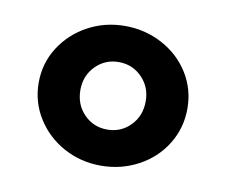

<svg xmlns="http://www.w3.org/2000/svg" viewBox="-48 -798 517 440"><g transform="rotate(10 210.5 -578.5)"><path d="M38 -579Q38 -624 61.5 -661Q85 -698 124.5 -719.5Q164 -741 211 -741Q258 -741 298 -719.5Q338 -698 361 -661Q384 -624 384 -579Q384 -534 361 -496.5Q338 -459 298 -437.5Q258 -416 211 -416Q164 -416 124.5 -437.5Q85 -459 61.5 -496.5Q38 -534 38 -579ZM287 -579Q287 -612 265 -634.5Q243 -657 211 -657Q179 -657 157 -634.5Q135 -612 135 -579Q135 -545 157 -522.5Q179 -500 211 -500Q243 -500 265 -522.5Q287 -545 287 -579Z"/></g></svg>

Font: K2D
Style: Bold
Weight: 700
Designer: Katatrad Aksorn Co.,Ltd.
Foundry: Cadson Demak Co.,Ltd.
Version: Version 1.000; ttfautohint (v1.6)